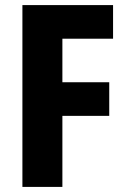

<svg xmlns="http://www.w3.org/2000/svg" viewBox="-20 -734 500 754"><path d="M225 0H68V-714H424V-582H225V-411H409V-279H225Z"/></svg>

Font: Noto Sans Thai Cond ExtBd
Style: Regular
Weight: 800
Width: 3
Designer: Monotype Design Team
Foundry: Monotype Imaging Inc.
Version: Version 2.002; ttfautohint (v1.8.4.7-5d5b)